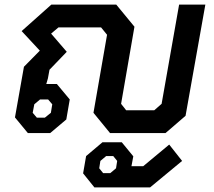

<svg xmlns="http://www.w3.org/2000/svg" viewBox="-20 -578 928 834"><path d="M45 -68 84 -288 153 -358 74 -443 203 -558H485L564 -462L506 -127L528 -99H650L682 -127L758 -558H872L786 -75L699 0H458L386 -88L445 -427L419 -459H234L202 -432L270 -353L195 -275L188 -237L181 -213H227L283 -146L268 -59L198 0H101ZM175 -67 201 -88 207 -125 189 -146H154L129 -125L122 -88L140 -67ZM341 175 354 100 425 40H509L559 101L551 144H602L715 50L771 121L632 236H390ZM459 174 484 153 489 121 472 100H441L416 121L411 153L428 174Z"/></svg>

Font: Chakra Petch SemiBold
Style: Italic
Weight: 600
Italic angle: -10°
Designer: Katatrad Aksorn Co.,Ltd.
Foundry: Cadson Demak Co.,Ltd.
Version: Version 1.000; ttfautohint (v1.6)